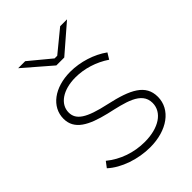

<svg xmlns="http://www.w3.org/2000/svg" viewBox="-209 -819 928 928"><g transform="rotate(-45 255.0 -355.0)"><path d="M224 -595H278L418 -716H371L260 -625H242L132 -716H84ZM265 6C381 6 464 -54 464 -141C464 -224 395 -259 267 -287C147 -313 105 -342 105 -392C105 -449 163 -489 248 -489C308 -489 371 -470 424 -434L443 -465C391 -503 318 -526 250 -526C142 -526 66 -469 66 -388C66 -314 131 -280 235 -255C331 -233 425 -216 425 -138C425 -74 361 -31 265 -31C192 -31 122 -55 67 -100L45 -71C97 -23 184 6 265 6Z"/></g></svg>

Font: Fixel Display ExtraLight
Style: Regular
Weight: 200
Designer: AlfaBravo + MacPaw
Foundry: Kyrylo Tkachov, Marchela Mozhyna, Serhii Makarenko, Maria Weinstein, Zakhar Kryvoshyya
Version: Version 1.211